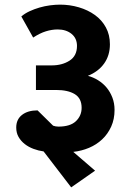

<svg xmlns="http://www.w3.org/2000/svg" viewBox="-20 -670 564 828"><path d="M209 -128Q220 -124 232 -124Q283 -124 307.5 -147.5Q332 -171 332 -205Q332 -246 302.5 -264Q273 -282 222 -282H135V-388H203Q248 -388 280 -408.5Q312 -429 312 -472Q312 -505 288.5 -524Q265 -543 229 -543Q204 -543 178 -535Q152 -527 123 -508L72 -599Q87 -612 107.5 -621.5Q128 -631 150.5 -637.5Q173 -644 196 -647Q219 -650 239 -650Q281 -650 320 -638.5Q359 -627 389 -605.5Q419 -584 436.5 -552Q454 -520 454 -479Q454 -431 429 -396Q404 -361 359 -343Q382 -337 403 -324Q424 -311 439.5 -292.5Q455 -274 464.5 -249.5Q474 -225 474 -196Q474 -156 459.5 -124Q445 -92 420.5 -69Q396 -46 364 -32.5Q332 -19 296 -15L390 66L287 138L168 -17Q146 -20 124.5 -28Q103 -36 86.5 -49Q70 -62 60 -79.5Q50 -97 50 -120Q50 -155 75 -174.5Q100 -194 142 -194Z"/></svg>

Font: Ek Mukta ExtraBold
Style: Regular
Weight: 800
Designer: Girish Dalvi and Yashodeep Gholap
Foundry: Ek Type
Version: Version 2.538;PS 1.002;hotconv 16.6.51;makeotf.lib2.5.65220;